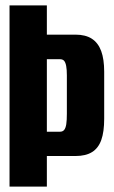

<svg xmlns="http://www.w3.org/2000/svg" viewBox="-20 -695 426 715"><path d="M15.5 0H154.5V-114H261Q299.5 -114 323 -128.8Q346.5 -143.5 357.2 -173.8Q368 -204 368 -253V-428Q368 -474.5 356.8 -505Q345.5 -535.5 322 -550.8Q298.5 -566 261 -566H154.5V-675H15.5ZM154.5 -204.5V-474.5H203.5Q213.5 -474.5 218.8 -468.5Q224 -462.5 226.5 -449.2Q229 -436 229 -414.5V-271.5Q229 -247 226.8 -232.5Q224.5 -218 219 -211.2Q213.5 -204.5 203.5 -204.5Z"/></svg>

Font: Anybody ExtraCondensed
Style: Bold
Weight: 700
Width: 2
Version: Version 1.113;gftools[0.9.25]